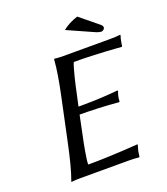

<svg xmlns="http://www.w3.org/2000/svg" viewBox="-148 -921 892 1027"><g transform="rotate(-20 298.0 -407.5)"><path d="M220 -200 245 -321C293 -321 399 -318 466 -311L470 -314C470 -323 471 -333 473 -342C475 -351 478 -361 482 -370L479 -373C419 -368 372 -363 254 -363L272 -445C275 -462 300 -572 312 -596C446 -596 581 -584 581 -584L584 -588C585 -596 586 -605 588 -614C589 -622 592 -631 596 -645L595 -648C578 -646 555 -645 534 -645H271C237 -645 221 -648 221 -648L218 -645C214 -588 202 -520 186 -445L134 -200C118 -125 101 -54 81 0V3C81 3 99 0 134 0H407C428 0 451 1 466 3L469 0C471 -14 471 -19 473 -29C475 -39 480 -54 482 -62L481 -66C481 -66 331 -54 197 -54C195 -78 216 -183 220 -200ZM412 -818C375 -806 348 -791 326 -773L467 -710C486 -701 499 -698 507 -698C515 -698 524 -705 526 -713C527 -720 524 -726 515 -734Z"/></g></svg>

Font: Libertinus Sans
Style: Italic
Weight: 400
Italic angle: -12°
Designer: Philipp H. Poll, Khaled Hosny
Foundry: Caleb Maclennan
Version: Version 7.050;RELEASE